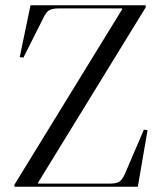

<svg xmlns="http://www.w3.org/2000/svg" viewBox="-20 -710 627 730"><path d="M444 -674V-678H203Q179 -678 167 -671Q155 -664 145 -642L69 -491L55 -493L96 -690H534V-682L125 -16V-12H399Q423 -12 434 -19.5Q445 -27 455 -49L527 -217L541 -215L504 0H35V-8Z"/></svg>

Font: Libre Caslon Display
Style: Regular
Weight: 400
Designer: Pablo Impallari, Rodrigo Fuenzalida
Foundry: Pablo Impallari, Rodrigo Fuenzalida
Version: Version 1.002